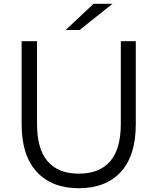

<svg xmlns="http://www.w3.org/2000/svg" viewBox="-20 -998 842 1026"><path d="M581.1 -977.8 405.6 -837.8H331.1L480 -977.8ZM95.6 -333.3V-777.8H177.8V-336.7Q177.8 -201.1 235 -135.6Q292.2 -70 401.1 -70Q511.1 -70 568.3 -135.6Q625.6 -201.1 625.6 -336.7V-777.8H705.6V-333.3Q705.6 -166.7 625.6 -79.4Q545.6 7.8 401.1 7.8Q256.7 7.8 176.1 -80Q95.6 -167.8 95.6 -333.3Z"/></svg>

Font: Paperlogy 4 Regular
Style: Regular
Weight: 400
Designer: redesigned by Lee Juim, glyphs from Gmarket Sans & Montserrat
Foundry: PT&
Version: Version 1.001